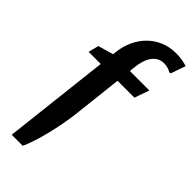

<svg xmlns="http://www.w3.org/2000/svg" viewBox="-326 -847 1163 1163"><g transform="rotate(45 255.5 -265.0)"><path d="M246.1 -102.1Q240.7 -57.6 231.4 -7.3Q222.2 43 210.2 91.8Q198.2 140.6 184.1 184.8Q169.9 229 154.8 261.7H60.1L138.2 -422.9H34.2L51.3 -489.3L149.4 -517.6L151.4 -537.1Q157.2 -590.3 178.2 -636.7Q199.2 -683.1 233.2 -717.5Q267.1 -752 313.5 -772Q359.9 -792 417 -792Q440.4 -792 464.6 -788.3Q488.8 -784.7 511.2 -777.3L479 -684.6L469.2 -679.7Q456.1 -688 440.4 -692.6Q424.8 -697.3 407.7 -697.3Q382.3 -697.3 363.3 -686.8Q344.2 -676.3 330.6 -657.2Q316.9 -638.2 308.6 -611.8Q300.3 -585.4 296.9 -553.7L293 -517.6H460L426.8 -422.9H282.2Z"/></g></svg>

Font: Proza Libre
Style: SemiBold Italic
Weight: 600
Designer: Jasper de Waard
Foundry: Jasper de Waard
Version: Version 1.000; ttfautohint (v1.4.1.8-43bc)